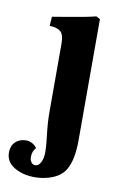

<svg xmlns="http://www.w3.org/2000/svg" viewBox="-134 -540 513 806"><g transform="rotate(10 122.5 -137.0)"><path d="M-52 134Q-52 106 -34.5 89Q-17 72 11 72Q24 72 36.5 78.5Q49 85 57 97Q42 112 42 137Q42 150 48.5 159Q55 168 66 168Q80 168 89 150.5Q98 133 98 108Q98 77 92 31Q86 -19 86 -62V-354Q86 -390 72.5 -403.5Q59 -417 24 -419L27 -458Q42 -461 81 -467Q188 -485 210 -492L227 -483V33Q227 118 201 161Q184 189 148.5 203.5Q113 218 72 218Q21 218 -15.5 196Q-52 174 -52 134Z"/></g></svg>

Font: Caladea
Style: Bold
Weight: 700
Designer: Carolina Giovagnoli and Andres Torresi
Foundry: Carolina Giovagnoli & Andres Torresi
Version: Version 1.001